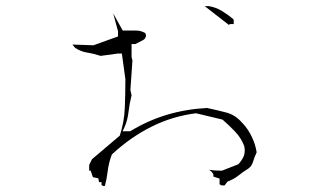

<svg xmlns="http://www.w3.org/2000/svg" viewBox="-20 -681 1040 637"><path d="M790 -197.3Q792 -188.5 792 -183.1Q792 -170.9 788.6 -162.6Q782.7 -149.4 771 -136.2L716.3 -114.7H714.8Q692.4 -114.7 672.9 -117.7Q681.2 -113.8 687 -104.5L688 -102.5V-95.2L708.5 -88.4V-71.3L707 -70.8L714.4 -65.9H725.1L734.9 -78.6Q755.9 -86.4 770.8 -98.4Q785.6 -110.4 803.7 -121.6Q814.9 -129.4 819.3 -144Q823.7 -158.7 831.5 -175.8Q827.6 -201.2 815.9 -226.1Q804.2 -251.5 784.7 -272.5H784.2Q762.2 -299.3 731 -307.6Q699.7 -315.9 666.5 -322.8Q595.7 -318.8 533.2 -300Q470.7 -281.2 412.1 -245.6H386.7L391.6 -255.9Q402.8 -279.3 406.2 -308.3Q409.7 -337.4 416.5 -365.2L412.6 -382.3L419.4 -480.5L416.5 -491.2V-534.7H428.7Q441.9 -541 454.6 -547.9Q463.9 -553.2 464.4 -564L461.9 -571.3Q447.8 -579.6 432.1 -579.6H387.2L355.5 -636.7L371.6 -577.1V-565.4V-560.1L290 -530.8L220.2 -533.2L229.5 -522Q248.5 -509.8 268.1 -506.8Q290 -503.4 314 -495.6L371.1 -503.4H384.3L396 -418.5V-418Q396 -368.2 394 -322.3Q392.1 -275.9 377.4 -231L285.2 -152.8L275.9 -133.8V-114.7H280.8L288.1 -93.3L306.2 -89.4L308.6 -76.7H316.9V-66.9L324.2 -63.5L328.1 -64.5Q334 -86.9 336.4 -106.9Q338.9 -127 342.3 -140.6Q345.7 -154.3 351.1 -168.5Q412.6 -225.6 481.9 -260.3Q551.8 -295.4 630.4 -305.2L718.3 -284.2Q740.2 -265.1 760 -244.4Q779.8 -223.6 790 -197.3ZM741.7 -601.1H755.4V-614.3L753.9 -617.7Q734.4 -633.8 714.8 -645.5Q695.8 -656.7 673.3 -660.6H659.2L740.2 -597.7Z"/></svg>

Font: Bakudai
Style: ExtraLight
Weight: 200
Version: Version 1.48